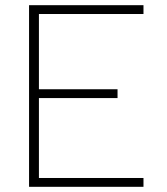

<svg xmlns="http://www.w3.org/2000/svg" viewBox="-20 -720 645 740"><path d="M533 -666H130V-376H433V-342H130V-34H533V0H92V-700H533Z"/></svg>

Font: Albert Sans ExtraLight
Style: Regular
Weight: 250
Designer: Andreas Rasmussen
Foundry: a.Foundry
Version: Version 1.025